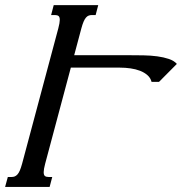

<svg xmlns="http://www.w3.org/2000/svg" viewBox="-87 -736 716 756"><path d="M142.6 -624.5Q148.4 -646.5 148.4 -657.7Q148.4 -668.9 143.6 -672.9Q138.7 -676.8 128.9 -676.8H114.3L124.5 -715.8H299.8L289.6 -676.8H275.4Q268.1 -676.8 262.2 -674.6Q256.3 -672.4 251.5 -666.7Q246.6 -661.1 242.2 -650.9Q237.8 -640.6 233.4 -624.5L205.1 -518.6H421.4Q449.2 -518.6 478 -518.1Q506.8 -517.6 532.2 -514.2Q557.6 -510.7 577.9 -503.9Q598.1 -497.1 609.4 -484.4L539.1 -413.6H509.8Q505.9 -429.2 493.7 -439.9Q481.4 -450.7 464.4 -457.3Q447.3 -463.9 426.8 -466.8Q406.2 -469.7 385.7 -469.7H191.9L90.8 -91.3Q85 -69.3 85 -58.1Q85 -46.9 89.8 -43Q94.7 -39.1 104.5 -39.1H118.7L108.4 0H-66.9L-56.2 -39.1H-42Q-34.7 -39.1 -29.1 -41.3Q-23.4 -43.5 -18.3 -49.1Q-13.2 -54.7 -8.8 -64.9Q-4.4 -75.2 0 -91.3Z"/></svg>

Font: Arian AMU Serif
Style: Italic
Weight: 400
Italic angle: -15°
Designer: Ruben Hakobyan (Tarumian)
Foundry: Ruben Hakobyan (Tarumian)
Version: Version 1.002